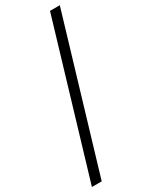

<svg xmlns="http://www.w3.org/2000/svg" viewBox="-237 -858 811 1027"><g transform="rotate(-30 169.0 -344.0)"><path d="M0 120 277 -808H337.5L60.5 120Z"/></g></svg>

Font: Encode Sans Expanded Light
Style: Regular
Weight: 300
Width: 7
Designer: Multiple Designers
Foundry: Impallari Type
Version: Version 3.000; ttfautohint (v1.8.3) -l 8 -r 50 -G 200 -x 14 